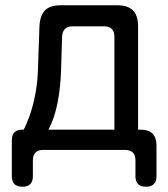

<svg xmlns="http://www.w3.org/2000/svg" viewBox="-20 -570 640 730"><path d="M65 140Q45 140 35 130Q25 120 25 100V-37Q25 -57 35 -67Q45 -77 65 -77H70Q81 -97 93 -131Q105 -165 113.5 -208Q122 -251 124 -298L130 -470Q132 -511 151 -530.5Q170 -550 211 -550H425Q466 -550 485.5 -530.5Q505 -511 505 -470V-77H515Q545 -77 560 -62Q575 -47 575 -17V100Q575 120 565 130Q555 140 535 140Q515 140 505 130Q495 120 495 100V40Q495 20 485 10Q475 0 455 0H145Q125 0 115 10Q105 20 105 40V100Q105 120 95 130Q85 140 65 140ZM415 -430Q415 -450 405 -460Q395 -470 375 -470H257Q237 -470 227 -460Q217 -450 216 -430L212 -298Q210 -247 203 -203Q196 -159 185 -126.5Q174 -94 164 -77H415Z"/></svg>

Font: Maple Mono NL
Style: Regular
Weight: 400
Monospace: yes
Designer: subframe7536
Version: Version 7.000